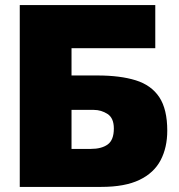

<svg xmlns="http://www.w3.org/2000/svg" viewBox="-20 -733 703 753"><path d="M377 0H57.5V-713H589V-544H260.5V-437H362Q451.5 -437 512.5 -418Q573.5 -399 604.8 -351.8Q636 -304.5 636 -220.5Q636 -154.5 610 -104.8Q584 -55 527 -27.5Q470 0 377 0ZM260.5 -149H336Q378.5 -149 402.5 -166.5Q426.5 -184 426.5 -229Q426.5 -270 401.8 -286Q377 -302 348 -302H260.5Z"/></svg>

Font: Commissioner ExtraBold
Style: Regular
Weight: 800
Designer: Kostas Bartsokas
Foundry: Kostas Bartsokas
Version: Version 1.000; ttfautohint (v1.8.3)